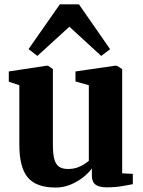

<svg xmlns="http://www.w3.org/2000/svg" viewBox="-20 -853 658 884"><path d="M470.5 9.5Q436.5 9.5 419.8 -3Q403 -15.5 403 -44.5V-77.5Q387 -55.5 360.8 -35.2Q334.5 -15 302.8 -2.2Q271 10.5 236.5 10.5Q147 10.5 108 -35.8Q69 -82 69 -187.5V-460.5L20.5 -477V-524L194.5 -550.5H201L223.5 -535V-186.5Q223.5 -146 229.8 -121.5Q236 -97 251.2 -86Q266.5 -75 292.5 -75Q316.5 -75 334.8 -81.2Q353 -87.5 366.5 -96.2Q380 -105 389 -112.5V-460.5L327.5 -478V-524L509.5 -550.5H517.5L542.5 -535V-55L591.5 -52.5V-5Q573.5 -1.5 542.2 4Q511 9.5 470.5 9.5ZM152 -595.5 111.5 -627 255.5 -833H343.5L487 -626.5L446 -595.5L299.5 -730Z"/></svg>

Font: Merriweather 60pt ExtraBold
Style: Regular
Weight: 800
Version: Version 2.100